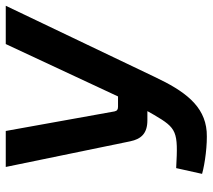

<svg xmlns="http://www.w3.org/2000/svg" viewBox="-56 -674 739 667"><g transform="rotate(-90 313.5 -340.5)"><path d="M494 -690 312 -300H276C267 -300 262 -303 260 -312L192 -690H67L156 -258C164 -219 184 -198 229 -198H261L248 -175C201 -95 191 -91 63 -98L43 -8C78 2 146 11 190 8C280 1 331 -69 380 -173L627 -690Z"/></g></svg>

Font: Exo 2 Semi Bold
Style: Italic
Weight: 600
Italic angle: -8°
Designer: Natanael Gama
Version: Version 1.001;PS 001.001;hotconv 1.0.88;makeotf.lib2.5.64775